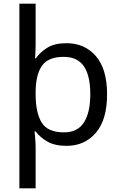

<svg xmlns="http://www.w3.org/2000/svg" viewBox="-20 -780 655 1040"><path d="M560 -269Q560 -132 499.5 -61Q439 10 340 10Q277 10 237 -13Q197 -36 173 -68H167Q168 -61 169.5 -45Q171 -29 172 -12Q173 5 173 16V240H85V-760H173V-536Q173 -522 172 -499.5Q171 -477 170 -464H174Q198 -498 237 -522Q276 -546 340 -546Q439 -546 499.5 -476Q560 -406 560 -269ZM469 -270Q469 -371 434 -421.5Q399 -472 325 -472Q243 -472 209 -426Q175 -380 173 -288V-269Q173 -170 205.5 -116.5Q238 -63 326 -63Q400 -63 434.5 -116.5Q469 -170 469 -270Z"/></svg>

Font: Noto Sans Gothic
Style: Regular
Weight: 400
Designer: Monotype Design Team
Foundry: Monotype Imaging Inc.
Version: Version 2.001; ttfautohint (v1.8.4.7-5d5b)